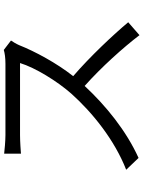

<svg xmlns="http://www.w3.org/2000/svg" viewBox="112 -860 775 1040"><g transform="rotate(-90 500.0 -340.5)"><path d="M749 -708C733 -703 707 -699 674 -699H288C258 -699 201 -704 187 -706V-615C198 -616 253 -620 288 -620H678C653 -538 580 -419 512 -342C409 -227 261 -108 100 -45L164 22C312 -45 447 -155 554 -270C656 -179 762 -61 829 27L899 -34C834 -112 712 -242 607 -332C678 -422 741 -539 775 -625C781 -639 794 -661 800 -669Z"/></g></svg>

Font: Noto Sans Mono CJK SC Regular
Style: Regular
Weight: 400
Designer: Ryoko NISHIZUKA (kana & ideographs); Paul D. Hunt (Latin, Greek & Cyrillic); Wenlong ZHANG (bopomofo); Sandoll Communica
Foundry: Adobe Systems Incorporated
Version: Version 1.005;PS 1.005;hotconv 1.0.96;makeotf.lib2.5.65012